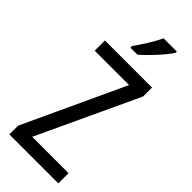

<svg xmlns="http://www.w3.org/2000/svg" viewBox="-300 -983 1023 1023"><g transform="rotate(45 212.0 -471.5)"><path d="M349 -934V-943H249C228 -898 194 -844 159 -795V-783H212C255 -819 324 -894 349 -934ZM399 0V-77H125L391 -647V-714H36V-637H295L30 -66V0Z"/></g></svg>

Font: Noto Sans Malayalam Condensed
Style: Regular
Weight: 400
Width: 3
Designer: Jelle Bosma - Monotype Design Team
Foundry: Monotype Imaging Inc.
Version: Version 2.104